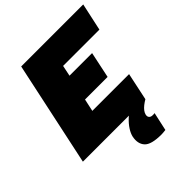

<svg xmlns="http://www.w3.org/2000/svg" viewBox="-267 -838 1208 1208"><g transform="rotate(-45 336.5 -234.5)"><path d="M-14 0 135 -698H687L647 -514H324L309 -442H510L473 -267H272L254 -184H581L542 0ZM494 226Q484 227 474.5 228Q465 229 457 229Q366 229 337 197Q308 165 319 110Q324 87 341 60.5Q358 34 385.5 8.5Q413 -17 451 -37L542 0Q525 10 510.5 21.5Q496 33 487 45Q478 57 475 69Q471 85 479 94.5Q487 104 503 104Q508 104 512.5 104Q517 104 521 103Z"/></g></svg>

Font: Azeret Mono Thin Black
Style: Italic
Weight: 900
Italic angle: -12°
Version: Version 1.002